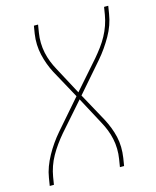

<svg xmlns="http://www.w3.org/2000/svg" viewBox="-111 -812 722 888"><g transform="rotate(-15 250.0 -367.5)"><path d="M16 0 22 -37Q26 -63 35.5 -88.5Q45 -114 58.5 -138.5Q72 -163 88 -186Q104 -209 123 -231L243 -369L168 -506Q157 -527 148.5 -550Q140 -573 134.5 -597Q129 -621 128 -646.5Q127 -672 131 -698L137 -735H157L151 -698Q147 -674 147.5 -649.5Q148 -625 153 -601.5Q158 -578 166.5 -556.5Q175 -535 186 -515L256 -384L372 -516Q389 -536 405 -557.5Q421 -579 433.5 -602Q446 -625 454.5 -649.5Q463 -674 467 -698L473 -735H493L487 -698Q483 -672 474 -646.5Q465 -621 451 -596.5Q437 -572 421 -549Q405 -526 386 -504L266 -366L341 -229Q352 -208 361 -185Q370 -162 375.5 -138Q381 -114 381.5 -88.5Q382 -63 378 -37L372 0H352L358 -37Q362 -61 361.5 -85.5Q361 -110 356 -133.5Q351 -157 342.5 -178.5Q334 -200 323 -220L253 -351L137 -219Q120 -199 104.5 -177.5Q89 -156 76 -133Q63 -110 54.5 -85.5Q46 -61 42 -37L36 0Z"/></g></svg>

Font: Iosevka Term Curly Th Obl
Style: Regular
Weight: 100
Italic angle: -9°
Designer: Belleve Invis
Foundry: Belleve Invis
Version: Version 32.3.0